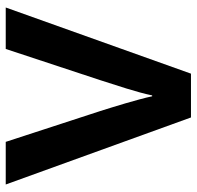

<svg xmlns="http://www.w3.org/2000/svg" viewBox="-28 -642 670 653"><g transform="rotate(-90 306.5 -315.0)"><path d="M151 -630 256 -308Q261 -292 268 -269.5Q275 -247 282 -223Q289 -199 295.5 -175Q302 -151 306 -132H309Q317 -170 332.5 -219.5Q348 -269 361 -309L467 -630H608L383 0H234L6 -630Z"/></g></svg>

Font: Mukta Vaani
Style: Bold
Weight: 700
Designer: Noopur Datye, Girish Dalvi, Yashodeep Gholap, Pallavi Karambelkar
Foundry: Ek Type
Version: Version 2.538;PS 1.000;hotconv 16.6.51;makeotf.lib2.5.65220;